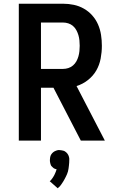

<svg xmlns="http://www.w3.org/2000/svg" viewBox="-20 -755 640 1031"><path d="M200 0H81V-735H319Q348 -735 376.5 -729Q405 -723 430.5 -708.5Q456 -694 475.5 -672Q495 -650 506.5 -623.5Q518 -597 522.5 -568Q527 -539 527 -509Q527 -475 520.5 -440.5Q514 -406 497 -376.5Q480 -347 452 -325Q424 -303 391 -293L543 0H414L267 -284H200ZM200 -385H319Q333 -385 347 -389.5Q361 -394 372 -403.5Q383 -413 390 -425.5Q397 -438 401 -452Q405 -466 406.5 -480.5Q408 -495 408 -509Q408 -524 406.5 -538.5Q405 -553 401 -566.5Q397 -580 390 -593Q383 -606 372 -615.5Q361 -625 347 -629.5Q333 -634 319 -634H200ZM290 256 247 218Q251 215 254.5 211Q258 207 261 202.5Q264 198 266.5 194Q269 190 271.5 185.5Q274 181 276.5 174.5Q279 168 280 166L284 154Q280 153 276.5 152Q273 151 269.5 149Q266 147 263.5 144Q261 141 258 138.5Q255 136 253.5 132.5Q252 129 251 125.5Q250 122 249 117Q248 112 248 110V104Q248 100 248.5 96.5Q249 93 249.5 89Q250 85 251.5 81.5Q253 78 255 74.5Q257 71 259.5 68.5Q262 66 264.5 63.5Q267 61 270.5 59Q274 57 277.5 55.5Q281 54 285.5 52.5Q290 51 292 51H300Q305 51 309.5 52Q314 53 319 54Q324 55 328 57.5Q332 60 335.5 63Q339 66 342 70Q345 74 347 78Q349 82 350.5 88Q352 94 352 96V104Q352 112 351.5 119.5Q351 127 350 135Q349 143 348 150.5Q347 158 345 165.5Q343 173 340 180Q337 187 333.5 194Q330 201 326.5 207.5Q323 214 319 220.5Q315 227 309 235.5Q303 244 301 246L297 249Z"/></svg>

Font: R Plex Mono
Style: Bold
Weight: 700
Monospace: yes
Designer: Belleve Invis
Foundry: Belleve Invis
Version: Version 31.8.0